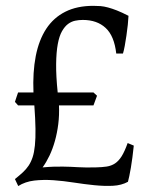

<svg xmlns="http://www.w3.org/2000/svg" viewBox="-20 -623 509 658"><path d="M300.3 -261.7H182.1Q183.6 -228.5 179.7 -197.8Q175.8 -167 168.2 -139.9Q160.6 -112.8 149.7 -89.8Q138.7 -66.9 126 -49.3Q148.4 -51.3 165.3 -51.8Q182.1 -52.2 196.3 -52Q210.4 -51.8 222.7 -51.3Q234.9 -50.8 247.8 -50Q260.7 -49.3 274.9 -49.1Q289.1 -48.8 307.1 -49.3Q329.6 -49.8 345.7 -52.2Q361.8 -54.7 374.3 -63Q386.7 -71.3 397 -87.6Q407.2 -104 417.5 -132.8L438.5 -124Q436.5 -103 433.8 -83.7Q431.2 -64.5 428.5 -48.1Q425.8 -31.7 423.1 -19.5Q420.4 -7.3 418.5 0Q396.5 12.2 366.9 13.7Q337.4 15.1 303.5 11.7Q269.5 8.3 233.6 2.7Q197.8 -2.9 163.1 -5.4Q128.4 -7.8 97.4 -4.2Q66.4 -0.5 42.5 14.6L31.2 -9.3Q46.4 -21.5 58.1 -32.2Q69.8 -43 78.1 -55.4Q86.4 -67.9 91.8 -84.2Q97.2 -100.6 99.6 -124.5Q102.1 -148.4 101.6 -181.9Q101.1 -215.3 97.7 -261.7H42L31.2 -273.9Q33.7 -281.2 36.4 -289.8Q39.1 -298.3 42 -306.2H94.7Q91.8 -375.5 102.5 -430.7Q113.3 -485.8 138.4 -524.2Q163.6 -562.5 203.9 -582.8Q244.1 -603 299.8 -603Q312.5 -603 324.5 -602.1Q336.4 -601.1 350.1 -597.4Q363.8 -593.8 380.6 -587.2Q397.5 -580.6 420.4 -568.8Q419.9 -556.2 418 -538.1Q416 -520 413.3 -501.2Q410.6 -482.4 407.5 -465.6Q404.3 -448.7 401.4 -439.5H378.4Q371.6 -500 342 -527.3Q312.5 -554.7 263.7 -554.7Q250.5 -554.7 237.5 -552Q224.6 -549.3 213.1 -540.8Q201.7 -532.2 192.4 -515.9Q183.1 -499.5 178 -471.9Q172.9 -444.3 172.4 -403.6Q171.9 -362.8 177.7 -306.2H300.3L312.5 -294.9Z"/></svg>

Font: Gentium
Style: Regular
Weight: 400
Designer: J. Victor Gaultney
Version: Version 1.03; 2011; OFL 1.1 release